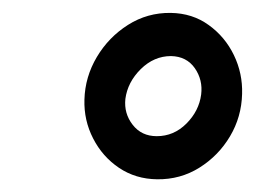

<svg xmlns="http://www.w3.org/2000/svg" viewBox="-20 -742 411 302"><path d="M112.8 -585.4Q113.8 -621.1 132.3 -652.3Q150.9 -683.6 181.4 -702.9Q211.9 -722.2 248.5 -721.7Q282.7 -721.2 308.3 -702.6Q334 -684.1 347.9 -655.3Q361.8 -626.5 360.8 -594.2Q359.9 -558.1 341.8 -527.6Q323.7 -497.1 293.7 -478.3Q263.7 -459.5 227.1 -460Q193.4 -460.4 167.2 -478Q141.1 -495.6 126.5 -524.2Q111.8 -552.7 112.8 -585.4ZM177.2 -586.4Q174.8 -563.5 188.7 -545.7Q202.6 -527.8 226.6 -527.8Q253.4 -527.8 273.2 -547.6Q293 -567.4 296.4 -593.3Q299.3 -616.2 286.4 -634.8Q273.4 -653.3 249 -653.8Q222.2 -653.8 201.4 -633.3Q180.7 -612.8 177.2 -586.4Z"/></svg>

Font: Roboto Condensed Medium
Style: Italic
Weight: 500
Italic angle: -12°
Designer: Christian Robertson
Foundry: Google
Version: Version 3.0; 2020